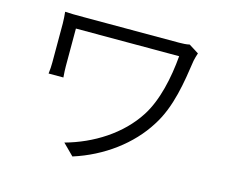

<svg xmlns="http://www.w3.org/2000/svg" viewBox="-102 -842 1204 1015"><g transform="rotate(15 500.0 -335.0)"><path d="M871 -667 817 -701C801 -697 779 -696 760 -696C706 -696 272 -696 240 -696C197 -696 162 -696 136 -698C138 -678 140 -657 140 -635C140 -593 140 -451 140 -421C140 -403 139 -383 136 -360H217C215 -383 214 -406 214 -421C214 -451 214 -599 214 -627C286 -627 724 -627 779 -627C769 -507 741 -376 683 -286C601 -158 460 -70 311 -29L371 31C532 -20 669 -122 749 -250C821 -361 841 -503 859 -624C861 -633 867 -657 871 -667Z"/></g></svg>

Font: Noto Sans KR DemiLight
Style: Regular
Weight: 350
Designer: Ryoko NISHIZUKA 西塚涼子 (kana, bopomofo & ideographs); Paul D. Hunt (Latin, Greek & Cyrillic); Sandoll Communications 산돌커뮤니
Foundry: Adobe
Version: Version 2.004;hotconv 1.0.118;makeotfexe 2.5.65603